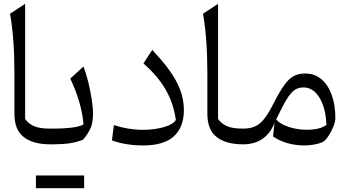

<svg xmlns="http://www.w3.org/2000/svg" viewBox="-20 -763 1858 1015"><path d="M112.8 -742.7V-134.8Q127 -111.8 157 -97.4Q187 -83 245.1 -83H245.6V0H245.1Q155.8 0 106 -38.1Q56.2 -76.2 56.2 -161.1V-376.5Q56.2 -561.5 33.2 -690.4Z M169.9 231.9V164.6H424.8V231.9ZM245.6 0Q230 0 230 -31.7V-51.3Q230 -83 245.6 -83H264.2Q312 -83 355.5 -87.9Q398.9 -92.8 421.4 -105Q418 -154.8 401.4 -215.3Q384.8 -275.9 351.6 -347.7L420.9 -411.1Q434.6 -377.9 446 -331.5Q457.5 -285.2 464.6 -239.5Q471.7 -193.8 471.7 -161.6Q471.7 -117.7 460 -88.4Q448.2 -59.1 418.5 -23.9Q381.3 -10.3 345 -5.1Q308.6 0 257.8 0Z M952.1 -181.2Q952.1 -90.3 898.9 -42.2Q845.7 5.9 737.3 5.9Q643.6 5.9 571.8 -21L582 -101.6Q659.2 -76.7 735.8 -76.7Q798.3 -76.7 848.1 -91.6Q897.9 -106.4 909.7 -129.4Q896 -221.2 854 -292.2Q812 -363.3 738.3 -427.7L784.7 -499Q874.5 -404.8 913.3 -330.8Q952.1 -256.8 952.1 -181.2Z M1132.8 -742.7V-134.8Q1147 -111.8 1177 -97.4Q1207 -83 1265.1 -83H1265.6V0H1265.1Q1175.8 0 1126 -38.1Q1076.2 -76.2 1076.2 -161.1V-376.5Q1076.2 -561.5 1053.2 -690.4Z M1592.8 -374.5Q1643.1 -374.5 1678.7 -344.5Q1714.4 -314.5 1733.6 -261Q1752.9 -207.5 1752.9 -137.7Q1752.9 -120.1 1742.2 -93.5Q1731.4 -66.9 1716.1 -43.7Q1700.7 -20.5 1687 -13.2Q1670.4 -4.4 1643.8 0.7Q1617.2 5.9 1588.9 5.9Q1543 5.9 1500.2 -6.1Q1457.5 -18.1 1423.3 -41.5L1431.2 -114.3Q1411.6 -60.1 1369.1 -30Q1326.7 0 1265.6 0Q1250 0 1250 -31.7V-51.3Q1250 -83 1265.6 -83Q1302.2 -83 1328.1 -94.7Q1354 -106.4 1376.5 -134.5Q1398.9 -162.6 1423.3 -210.9Q1456.5 -276.4 1481.7 -311.8Q1506.8 -347.2 1532.7 -360.8Q1558.6 -374.5 1592.8 -374.5ZM1584.5 -300.8Q1558.1 -300.8 1538.1 -287.8Q1518.1 -274.9 1495.8 -238.5Q1473.6 -202.1 1439.9 -131.3Q1460.9 -107.4 1505.6 -92.3Q1550.3 -77.1 1601.6 -77.1Q1670.9 -77.1 1705.6 -102.5Q1702.1 -192.4 1668.9 -246.6Q1635.7 -300.8 1584.5 -300.8Z"/></svg>

Font: Pinar-DS3-FD Regular
Style: Regular
Weight: 400
Designer: Amin Abedi
Version: Version 3.000